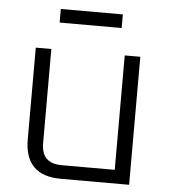

<svg xmlns="http://www.w3.org/2000/svg" viewBox="-50 -728 685 774"><g transform="rotate(5 292.0 -341.0)"><path d="M78 -147V-518H141V-137Q141 -55 223 -55H438V-518H501V0H225Q78 0 78 -147ZM165 -627V-682H416V-627Z"/></g></svg>

Font: Oxanium ExtraLight Light
Style: Regular
Weight: 300
Version: Version 2.000